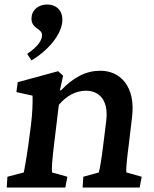

<svg xmlns="http://www.w3.org/2000/svg" viewBox="-20 -835 685 855"><path d="M10 0H271L280 -48L212 -67C209 -81 213 -130 221 -194L242 -368C276 -409 319 -431 363 -431C417 -431 465 -394 453 -297L439 -183C432 -127 425 -85 420 -67L351 -48L348 0H602L611 -48L543 -67C540 -80 546 -133 553 -187L568 -313C585 -449 516 -520 427 -520C365 -520 309 -493 251 -432L247 -433L261 -498L239 -518L59 -469L53 -425L125 -409C126 -374 124 -328 118 -279L106 -188C96 -117 88 -79 86 -67L13 -48ZM101 -595 120 -566C196 -611 250 -679 257 -734C263 -787 232 -815 189 -815C154 -815 124 -792 121 -762C113 -703 172 -712 167 -674C165 -653 147 -626 101 -595Z"/></svg>

Font: TPK Tissa Web SemiBold
Style: Italic
Weight: 600
Italic angle: -7°
Designer: Jacques Le Bailly, Suppakit Chalermlarp | Katatrad Co.,Ltd.
Foundry: Jacques Le Bailly, Cadson Demak Co.,Ltd.
Version: Version 5.000;Glyphs 3.1.2 (3151)